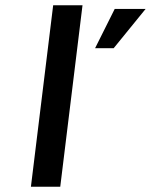

<svg xmlns="http://www.w3.org/2000/svg" viewBox="-20 -713 576 733"><path d="M210 0 295 -693H183L98 0ZM536 -679H418L343 -529H414Z"/></svg>

Font: Gamestation Extended
Style: Italic
Weight: 400
Width: 7
Designer: Jonas Hecksher
Foundry: Jonas Hecksher, Playtypeª, e-types AS
Version: Version 1.003